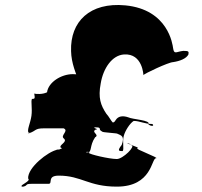

<svg xmlns="http://www.w3.org/2000/svg" viewBox="-20 -791 789 751"><path d="M103 -338C99 -309 84 -281 92 -272C110 -272 76 -270 94 -270C122 -279 115 -289 151 -289H229C251 -279 214 -261 230 -249C246 -235 208 -224 218 -213C235 -211 196 -205 216 -203C234 -203 200 -205 218 -205C234 -207 188 -206 203 -205C168 -198 88 -136 90 -93C103 -82 55 -67 66 -62C84 -62 49 -60 67 -60C93 -65 74 -72 104 -72H170C188 -72 162 -104 210 -104C299 -104 326 -61 437 -61C575 -61 572 -172 590 -172C608 -172 500 -211 518 -211C529 -215 472 -228 484 -231C502 -231 464 -228 482 -228C506 -225 478 -232 494 -223C512 -220 461 -169 437 -169C407 -169 327 -188 328 -193C345 -193 304 -196 321 -197C339 -197 301 -194 319 -194C339 -193 302 -192 322 -194C341 -196 329 -220 352 -254C371 -264 335 -274 354 -284C372 -286 336 -291 353 -293C371 -293 370 -290 371 -284C372 -280 378 -278 380 -276C380 -273 439 -270 439 -268C454 -261 469 -259 456 -224C437 -200 446 -200 460 -200C466 -209 458 -237 464 -259C469 -279 488 -309 503 -318C527 -318 545 -306 576 -306C586 -297 570 -296 560 -305C573 -321 497 -324 482 -332C459 -340 442 -336 433 -322C430 -318 428 -312 421 -312C415 -317 405 -337 396 -346C374 -379 363 -408 374 -465C384 -525 419 -575 465 -578C539 -583 541 -495 541 -497C542 -502 640 -548 657 -548C684 -552 709 -562 717 -578C719 -590 718 -592 697 -592C669 -589 661 -576 657 -603C655 -617 638 -754 470 -770C332 -783 254 -707 258 -591C259 -544 277 -502 292 -466C302 -443 309 -428 337 -433C357 -442 364 -449 351 -469C337 -485 305 -501 265 -501C219 -501 169 -469 164 -430C146 -421 120 -423 114 -425C117 -406 117 -404 105 -404C100 -395 107 -367 103 -338Z"/></svg>

Font: Hussar Przerywany
Style: Obl
Weight: 400
Foundry: Cannot Into Space Fonts
Version: Version 0.982